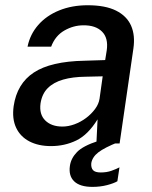

<svg xmlns="http://www.w3.org/2000/svg" viewBox="-20 -547 579 732"><path d="M174.5 10Q126.5 10 92 -8Q57.5 -26 41.5 -60Q25.5 -94 32 -142Q44.5 -228 109 -270.5Q173.5 -313 302 -315.5L381 -318L387 -355.5Q393.5 -402 369 -426.5Q344.5 -451 298 -450.5Q260 -450.5 225.2 -430.5Q190.5 -410.5 175 -369H85Q94.5 -416 125.8 -451.8Q157 -487.5 205.5 -507.2Q254 -527 314.5 -527Q381.5 -527 422.5 -506.5Q463.5 -486 479.8 -449Q496 -412 488.5 -361.5L436 0H347.5L352 -92Q315.5 -33 271 -11.5Q226.5 10 174.5 10ZM218 -64.5Q240.5 -64.5 264.2 -73.2Q288 -82 308.2 -97.2Q328.5 -112.5 342.5 -131.5Q356.5 -150.5 359.5 -170.5L371.5 -256L306.5 -254.5Q257 -254 220.5 -243.5Q184 -233 162 -211Q140 -189 134.5 -152.5Q129 -111 152.5 -87.8Q176 -64.5 218 -64.5ZM332.5 165.5Q285 165.5 263 144.5Q241 123.5 246.5 85.5Q250.5 56.5 273.5 32.8Q296.5 9 355.5 -10L430.5 -5Q378 16 355 33.8Q332 51.5 328 75Q326.5 92.5 334.5 101.5Q342.5 110.5 364 110.5Q387 110.5 405.2 104Q423.5 97.5 435.5 91L427.5 144Q414 152 388 158.8Q362 165.5 332.5 165.5Z"/></svg>

Font: Public Sans Thin Medium
Style: Italic
Weight: 500
Italic angle: -8°
Version: Version 2.001